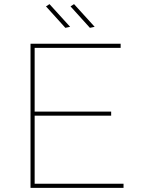

<svg xmlns="http://www.w3.org/2000/svg" viewBox="-20 -911 684 931"><path d="M220 -891 320 -781 297 -776 203 -880ZM339 -891 439 -781 416 -776 322 -880ZM128 -699H565V-679H148V-370H519V-350H148V-20H579V0H128Z"/></svg>

Font: Montserrat arm Thin
Style: Regular
Weight: 250
Designer: Julieta Ulanovsky
Foundry: Julieta Ulanovsky
Version: Version 6.000;PS 006.000;hotconv 1.0.88;makeotf.lib2.5.64775